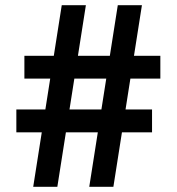

<svg xmlns="http://www.w3.org/2000/svg" viewBox="-20 -720 681 740"><path d="M324 0 434 -700H527L417 0ZM43 -210V-298H566V-210ZM108 0 218 -700H311L201 0ZM74 -417V-505H598V-417Z"/></svg>

Font: Outfit Thin Medium
Style: Regular
Weight: 500
Version: Version 1.100;gftools[0.9.27]